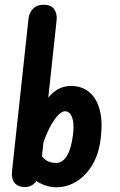

<svg xmlns="http://www.w3.org/2000/svg" viewBox="-20 -792 508 813"><path d="M86 0Q56 0 41.5 -18Q27 -36 31 -68L101 -715Q104 -739 120.5 -755.5Q137 -772 164 -772Q196 -772 209 -753.5Q222 -735 220 -709L151 -68Q147 -39 129.5 -19.5Q112 0 86 0ZM217 1Q182 1 146 -18Q110 -37 90 -67L106 -200Q136 -154 154.5 -133Q173 -112 187.5 -107Q202 -102 219 -102Q245 -102 263.5 -132.5Q282 -163 289 -221Q293 -252 290 -274.5Q287 -297 278 -309Q269 -321 255 -321Q244 -321 229 -307Q214 -293 198 -265.5Q182 -238 167.5 -198.5Q153 -159 143 -107L149 -320Q173 -373 206 -400.5Q239 -428 280 -428Q327 -428 358 -402Q389 -376 402 -327.5Q415 -279 407 -211Q400 -143 372 -95.5Q344 -48 304 -23.5Q264 1 217 1Z"/></svg>

Font: Edu SA Beginner
Style: Bold
Weight: 700
Version: Version 1.003